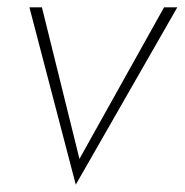

<svg xmlns="http://www.w3.org/2000/svg" viewBox="-20 -480 502 522"><path d="M60 -460 186 22 462 -460H426L196 -48L94 -460Z"/></svg>

Font: Jost* 200 Thin Italic
Style: Italic
Weight: 200
Italic angle: -10°
Version: Version 3.200; ttfautohint (v0.97) -l 8 -r 50 -G 200 -x 14 -